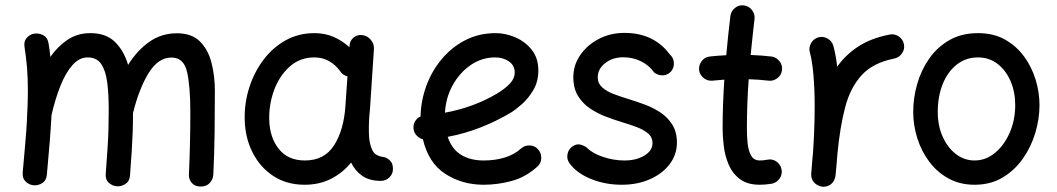

<svg xmlns="http://www.w3.org/2000/svg" viewBox="-20 -660 3995 726"><path d="M65.9 -8.3Q71.3 -67.4 75.4 -116Q79.6 -164.6 82 -205.6Q81.5 -208.5 82 -211.9Q85.4 -270.5 85.4 -315.9Q85.4 -363.3 82.3 -402.6Q79.1 -441.9 72.8 -481.9Q69.3 -502.9 80.3 -515.9Q91.3 -528.8 106.4 -532.2Q124.5 -536.1 142.1 -527.6Q159.7 -519 163.6 -496.1Q168 -469.7 170.4 -444.8Q198.7 -485.4 236.1 -510Q273.4 -534.7 321.3 -534.7Q381.3 -534.7 415 -501.2Q448.7 -467.8 464.4 -414.6Q497.6 -468.3 543.7 -501.2Q589.8 -534.2 648.9 -534.2Q705.1 -534.2 736.1 -503.2Q767.1 -472.2 779.8 -422.4Q792.5 -372.6 792.5 -314.9Q792.5 -238.3 791.5 -159.9Q790.5 -81.5 786.6 0.5Q785.6 18.1 773.2 31.7Q760.7 45.4 739.3 45.4Q717.3 45.4 705.3 31.7Q693.4 18.1 694.3 0Q697.3 -65.4 698.5 -122.8Q699.7 -180.2 699.7 -236.3Q699.7 -334 687.3 -388.2Q674.8 -442.4 628.4 -442.4Q578.1 -442.4 542 -383.8Q505.9 -325.2 482.9 -232.4Q482.9 -192.9 481.7 -161.1Q480.5 -129.4 478.3 -91.6Q476.1 -53.7 471.7 2.9Q470.2 24.9 454.8 35.2Q439.5 45.4 422.4 44.4Q405.3 43.5 391.6 31.2Q377.9 19 379.9 -3.4Q384.3 -62 386.7 -100.1Q389.2 -138.2 390.1 -171.1Q391.1 -204.1 391.1 -246.1Q391.1 -305.2 385.3 -349.4Q379.4 -393.6 362.5 -418.2Q345.7 -442.9 311.5 -442.9Q279.8 -442.9 254.2 -414.1Q228.5 -385.3 208.7 -335.9Q189 -286.6 174.8 -225.1Q172.4 -178.7 168 -123.3Q163.6 -67.9 157.2 0.5Q155.3 22.5 139.4 32.5Q123.5 42.5 106 40.5Q89.4 38.6 76.7 26.4Q64 14.2 65.9 -8.3Z M1419.9 23.9Q1377.4 23.9 1350.1 5.1Q1322.8 -13.7 1307.6 -45.4Q1275.9 -6.3 1231.7 16.1Q1187.5 38.6 1131.8 38.6Q1064 38.6 1013.7 5.6Q963.4 -27.3 935.1 -83.3Q906.7 -139.2 905.3 -208.5Q903.8 -269.5 922.1 -327.6Q940.4 -385.7 975.3 -432.6Q1010.3 -479.5 1059.3 -507.1Q1108.4 -534.7 1168.9 -534.7Q1208 -534.7 1240.7 -520.8Q1273.4 -506.8 1301.3 -481.4L1301.8 -487.8Q1302.7 -506.3 1317.1 -518.1Q1331.5 -529.8 1350.1 -527.3Q1369.1 -524.9 1382.1 -509.5Q1395 -494.1 1394 -475.6L1378.9 -247.1Q1377.9 -233.9 1376.5 -221.2Q1375 -201.7 1374.8 -180.2Q1374.5 -158.7 1375.5 -143.6Q1377.4 -113.8 1388.2 -91.6Q1398.9 -69.3 1433.1 -65.9Q1444.8 -62.5 1455.3 -52.2Q1465.8 -42 1465.8 -22Q1466.3 -2.9 1452.6 10.5Q1439 23.9 1419.9 23.9ZM1132.8 -53.2Q1207 -53.2 1243.7 -111.3Q1280.3 -169.4 1286.1 -259.8L1293.9 -371.1Q1274.9 -376 1265.6 -391.6Q1249 -414.6 1224.6 -428.7Q1200.2 -442.9 1168.5 -442.9Q1114.3 -442.9 1075.4 -408.2Q1036.6 -373.5 1016.6 -319.6Q996.6 -265.6 998 -207Q1000 -139.2 1034.7 -96.2Q1069.3 -53.2 1132.8 -53.2Z M2011.7 -29.8Q1967.3 10.3 1914.3 24.4Q1861.3 38.6 1809.1 38.6Q1727.1 38.6 1663.6 -2.7Q1600.1 -43.9 1579.1 -133.3Q1564.9 -137.2 1554.7 -148.4Q1544.4 -159.7 1543.5 -175.3Q1542.5 -189.9 1550 -202.1Q1557.6 -214.4 1570.3 -219.7Q1571.3 -277.8 1591.6 -334Q1611.8 -390.1 1649.2 -435.3Q1686.5 -480.5 1738.5 -507.6Q1790.5 -534.7 1854.5 -534.7Q1891.6 -534.7 1928.7 -518.8Q1965.8 -502.9 1990.7 -471.7Q2015.6 -440.4 2015.6 -393.1Q2015.6 -351.6 1996.6 -319.3Q1977.5 -287.1 1952.6 -265.4Q1927.7 -243.7 1909.7 -232.9Q1854 -200.2 1794.7 -177.2Q1735.4 -154.3 1672.9 -142.6Q1688 -96.7 1722.9 -75Q1757.8 -53.2 1809.1 -53.2Q1852.1 -53.2 1888.2 -64.2Q1924.3 -75.2 1949.7 -98.1Q1963.9 -110.8 1983.2 -110.1Q2002.4 -109.4 2014.6 -95.2Q2027.3 -81.1 2026.6 -61.8Q2025.9 -42.5 2011.7 -29.8ZM1852.1 -442.9Q1802.2 -442.9 1760.3 -414.3Q1718.3 -385.7 1691.9 -338.1Q1665.5 -290.5 1662.6 -233.9Q1771.5 -253.9 1859.4 -306.2Q1890.1 -324.7 1908.2 -344Q1926.3 -363.3 1926.3 -386.2Q1926.3 -412.1 1904.8 -427.5Q1883.3 -442.9 1852.1 -442.9Z M2517.6 -390.1Q2505.4 -376.5 2487.8 -375.2Q2470.2 -374 2454.1 -385.3Q2435.1 -412.6 2404.1 -428Q2373 -443.4 2337.4 -443.4Q2295.9 -443.4 2268.1 -421.1Q2240.2 -398.9 2240.2 -367.7Q2240.2 -344.7 2257.1 -329.6Q2273.9 -314.5 2300.5 -304.4Q2327.1 -294.4 2356 -285.6Q2384.8 -276.9 2416.7 -265.1Q2448.7 -253.4 2476.6 -235.1Q2504.4 -216.8 2522 -189Q2539.6 -161.1 2539.6 -120.6Q2539.6 -75.2 2512 -39.1Q2484.4 -2.9 2437.3 17.8Q2390.1 38.6 2331.1 38.6Q2269 38.6 2214.8 16.8Q2160.6 -4.9 2132.8 -43.5Q2122.1 -59.1 2126 -77.9Q2129.9 -96.7 2145.5 -106.9Q2161.1 -117.2 2175.5 -113Q2189.9 -108.9 2199.2 -101.6Q2219.2 -80.6 2259.5 -66.9Q2299.8 -53.2 2341.3 -53.2Q2386.2 -53.2 2416.7 -71.8Q2447.3 -90.3 2447.3 -118.7Q2447.3 -141.1 2430.7 -155.3Q2414.1 -169.4 2388.2 -179.2Q2362.3 -189 2334.5 -197.3Q2305.2 -206.1 2272.7 -218.3Q2240.2 -230.5 2211.9 -249.3Q2183.6 -268.1 2165.8 -296.9Q2147.9 -325.7 2147.9 -368.2Q2147.9 -414.1 2174.3 -452.1Q2200.7 -490.2 2244.4 -512.9Q2288.1 -535.6 2340.3 -535.6Q2398.4 -535.6 2441.4 -514.4Q2484.4 -493.2 2512.7 -454.1Q2526.9 -441.9 2528.1 -423.1Q2529.3 -404.3 2517.6 -390.1Z M2937 -394.5Q2934.6 -376 2919.2 -364.3Q2903.8 -352.5 2885.3 -355Q2850.1 -359.4 2811 -360.4Q2807.6 -314 2805.9 -267.3Q2804.2 -220.7 2804.2 -173.3Q2804.2 -144 2807.1 -116.5Q2810.1 -88.9 2820.6 -71Q2831.1 -53.2 2853.5 -53.2Q2866.7 -53.2 2881.8 -56.2Q2900.4 -60.1 2916 -49.1Q2931.6 -38.1 2935.1 -19.5Q2939 -1 2928 14.9Q2917 30.8 2898.4 34.7Q2886.2 36.6 2875 37.6Q2863.8 38.6 2853.5 38.6Q2805.2 38.6 2776.9 16.6Q2748.5 -5.4 2734.6 -39.1Q2720.7 -72.8 2716.6 -108.9Q2712.4 -145 2712.4 -173.3Q2712.4 -220.2 2714.1 -266.6Q2715.8 -313 2718.8 -358.9Q2696.3 -357.4 2674.8 -355Q2656.2 -353 2641.1 -364.7Q2626 -376.5 2623.5 -395Q2621.6 -413.6 2633.3 -429Q2645 -444.3 2663.6 -446.3Q2693.8 -449.7 2726.1 -451.2Q2729.5 -488.3 2733.4 -525.4Q2737.3 -562.5 2741.7 -599.1Q2744.1 -617.7 2759 -629.9Q2773.9 -642.1 2792.5 -639.6Q2811 -637.7 2823.2 -622.3Q2835.4 -606.9 2833 -588.4Q2829.1 -554.2 2825.4 -520Q2821.8 -485.8 2818.4 -452.1Q2859.9 -450.7 2897 -446.3Q2915.5 -443.8 2927.5 -428.5Q2939.5 -413.1 2937 -394.5Z M3088.9 45.9Q3082 44.9 3075.7 42Q3052.7 32.2 3047.9 8.3Q3047.9 7.8 3047.9 7.3Q3047.9 6.8 3047.9 6.3Q3046.9 1 3047.4 -4.9Q3047.4 -6.3 3047.9 -7.8Q3049.3 -26.9 3050.8 -45.9Q3052.2 -64.9 3054.2 -83.5Q3057.1 -125 3058.8 -170.2Q3060.5 -215.3 3060.5 -259.8Q3060.5 -322.3 3055.7 -377.2Q3050.8 -432.1 3042.5 -460.9Q3037.1 -479 3046.4 -496.1Q3055.7 -513.2 3073.7 -518.6Q3091.8 -523.9 3108.6 -514.6Q3125.5 -505.4 3130.9 -487.3Q3135.7 -470.2 3139.4 -450.2Q3143.1 -430.2 3145.5 -407.7Q3177.2 -452.6 3225.3 -484.1Q3273.4 -515.6 3343.8 -529.3Q3362.3 -533.2 3378.4 -522.2Q3394.5 -511.2 3397.9 -492.7Q3401.9 -474.6 3390.9 -458.5Q3379.9 -442.4 3361.3 -438.5Q3281.2 -422.9 3238 -375.5Q3194.8 -328.1 3175.3 -252.7Q3155.8 -177.2 3146.5 -78.1Q3143.1 -33.2 3139.2 4.4Q3138.7 10.3 3136.2 16.1Q3136.2 16.1 3136.2 16.6Q3135.7 17.1 3135.7 17.6Q3126.5 40.5 3102.1 45.4Q3101.1 45.4 3100.6 45.4Q3100.6 45.4 3100.1 45.4Q3094.7 46.4 3088.9 45.9Z M3678.2 -534.7Q3736.8 -534.7 3780.3 -510.3Q3823.7 -485.8 3852.8 -445.8Q3881.8 -405.8 3896.2 -357.9Q3910.6 -310.1 3910.6 -262.7Q3910.6 -210.9 3894.8 -157.7Q3878.9 -104.5 3847.7 -60.1Q3816.4 -15.6 3770.8 11.5Q3725.1 38.6 3665 38.6Q3609.9 38.6 3566.7 14.9Q3523.4 -8.8 3493.7 -48.6Q3463.9 -88.4 3448.5 -137.5Q3433.1 -186.5 3433.1 -237.3Q3433.1 -289.6 3448 -342Q3462.9 -394.5 3493.2 -438Q3523.4 -481.4 3569.6 -508.1Q3615.7 -534.7 3678.2 -534.7ZM3678.2 -442.9Q3631.8 -442.9 3597.4 -415.5Q3563 -388.2 3544.4 -341.6Q3525.9 -294.9 3525.9 -237.3Q3525.9 -184.1 3544.7 -142.6Q3563.5 -101.1 3595 -77.1Q3626.5 -53.2 3665 -53.2Q3707.5 -53.2 3742.4 -82Q3777.3 -110.8 3798.1 -158.7Q3818.8 -206.5 3818.8 -262.7Q3818.8 -312 3801.3 -353Q3783.7 -394 3752 -418.5Q3720.2 -442.9 3678.2 -442.9Z"/></svg>

Font: Mikhak-DS1-FD Medium
Style: Regular
Weight: 500
Designer: Amin Abedi
Version: Version 3.2